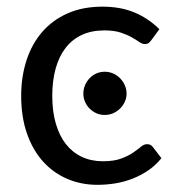

<svg xmlns="http://www.w3.org/2000/svg" viewBox="-20 -534 518 562"><path d="M423 -416.5Q419 -411 415 -408Q411 -405 404 -405Q396.5 -405 387.5 -411.2Q378.5 -417.5 365.2 -425Q352 -432.5 332.8 -438.8Q313.5 -445 285.5 -445Q248 -445 219.5 -431.8Q191 -418.5 171.8 -393.5Q152.5 -368.5 142.8 -333Q133 -297.5 133 -253.5Q133 -207.5 143.5 -171.8Q154 -136 173.2 -111.8Q192.5 -87.5 219.8 -74.8Q247 -62 281 -62Q313.5 -62 334.5 -69.8Q355.5 -77.5 369.2 -87Q383 -96.5 392.2 -104.2Q401.5 -112 410.5 -112Q421.5 -112 427.5 -103.5L452.5 -71Q436 -50.5 415 -36Q394 -21.5 369.8 -11.8Q345.5 -2 319 2.5Q292.5 7 265 7Q217.5 7 176.8 -10.5Q136 -28 106 -61.2Q76 -94.5 59 -143Q42 -191.5 42 -253.5Q42 -310 57.8 -358Q73.5 -406 103.8 -440.8Q134 -475.5 178.2 -495Q222.5 -514.5 280 -514.5Q333.5 -514.5 374.2 -497.2Q415 -480 446.5 -448.5ZM350.5 -260Q350.5 -247 345.2 -235.8Q340 -224.5 331.2 -216Q322.5 -207.5 311 -202.5Q299.5 -197.5 286.5 -197.5Q273.5 -197.5 262.2 -202.5Q251 -207.5 242.5 -216Q234 -224.5 229 -235.8Q224 -247 224 -260Q224 -273 229 -284.8Q234 -296.5 242.5 -305.2Q251 -314 262.2 -319Q273.5 -324 286.5 -324Q299.5 -324 311 -319Q322.5 -314 331.2 -305.2Q340 -296.5 345.2 -284.8Q350.5 -273 350.5 -260Z"/></svg>

Font: Lato-Regular
Style: Regular
Weight: 400
Designer: Lukasz Dziedzic with Adam Twardoch and Botio Nikoltchev
Foundry: tyPoland Lukasz Dziedzic
Version: Version 2.015; 2015-08-06; http://www.latofonts.com/